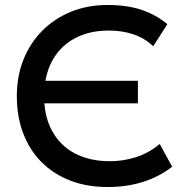

<svg xmlns="http://www.w3.org/2000/svg" viewBox="-20 -735 738 770"><path d="M410 15Q328.5 15 261.8 -10.8Q195 -36.5 147 -84.5Q99 -132.5 73.2 -199.8Q47.5 -267 47.5 -349.5Q47.5 -429.5 74.2 -496.2Q101 -563 149.8 -612Q198.5 -661 265 -688Q331.5 -715 411 -715Q491 -715 549.2 -695Q607.5 -675 651 -638L594.5 -549.5Q561 -581.5 516 -597Q471 -612.5 416 -612.5Q356.5 -612.5 308.5 -594.2Q260.5 -576 226.8 -541.8Q193 -507.5 175 -459.5Q166.5 -436.5 162 -411H533V-320.5H158Q163 -256.5 189.5 -209Q221.5 -150.5 280.8 -119.5Q340 -88.5 421 -88.5Q475 -88.5 525.8 -104.8Q576.5 -121 620.5 -157.5L670.5 -66.5Q620 -27 555.2 -6Q490.5 15 410 15Z"/></svg>

Font: Geologica EX
Style: Regular
Weight: 400
Designer: Sindre Bremnes, Frode Helland
Foundry: Monokrom Skriftforlag AS
Version: Version 1.010;gftools[0.9.28]